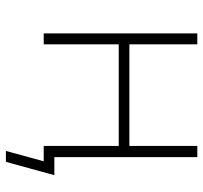

<svg xmlns="http://www.w3.org/2000/svg" viewBox="-39 -521 688 650"><g transform="rotate(90 305.0 -196.0)"><path d="M93 0H130V-254H474V0H526L491 128H528L573 -36H512V-520H474V-290H130V-520H93Z"/></g></svg>

Font: Fixel Display ExtraLight
Style: Regular
Weight: 200
Designer: AlfaBravo + MacPaw
Foundry: Kyrylo Tkachov, Marchela Mozhyna, Serhii Makarenko, Maria Weinstein, Zakhar Kryvoshyya
Version: Version 1.211